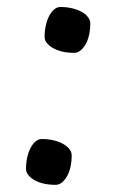

<svg xmlns="http://www.w3.org/2000/svg" viewBox="-20 -513 373 544"><path d="M53.7 -34.7Q53.7 -51.8 57.1 -67.1Q60.5 -82.5 66.7 -94Q72.8 -105.5 80.8 -112.3Q88.9 -119.1 98.6 -119.1Q116.2 -119.1 131.6 -115.5Q147 -111.8 158.4 -105.5Q169.9 -99.1 176.5 -90.6Q183.1 -82 183.1 -72.8Q183.1 -55.2 179.7 -40Q176.3 -24.9 169.9 -13.7Q163.6 -2.4 155.3 4.2Q147 10.7 137.2 10.7Q119.6 10.7 104.5 7.3Q89.4 3.9 78.1 -2.4Q66.9 -8.8 60.3 -16.8Q53.7 -24.9 53.7 -34.7ZM106.4 -408.7Q106.4 -425.8 109.9 -441.2Q113.3 -456.5 119.4 -468Q125.5 -479.5 133.5 -486.3Q141.6 -493.2 151.4 -493.2Q168.9 -493.2 184.3 -489.5Q199.7 -485.8 211.2 -479.5Q222.7 -473.1 229.2 -464.6Q235.8 -456.1 235.8 -446.8Q235.8 -429.2 232.4 -414.1Q229 -398.9 222.7 -387.7Q216.3 -376.5 208 -369.9Q199.7 -363.3 189.9 -363.3Q172.4 -363.3 157.2 -366.7Q142.1 -370.1 130.9 -376.5Q119.6 -382.8 113 -390.9Q106.4 -398.9 106.4 -408.7Z"/></svg>

Font: Noticia Text
Style: Italic
Weight: 400
Italic angle: -8°
Designer: JM Sole
Foundry: JM Sole
Version: Version 1.003